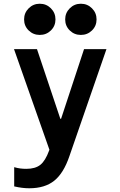

<svg xmlns="http://www.w3.org/2000/svg" viewBox="-20 -803 640 1028"><path d="M56 92V195Q78 200 97.5 202.5Q117 205 137 205Q220 205 270.5 164.5Q321 124 352 32L550 -540H430L307 -167H303L178 -540H55L257 34L260 2L262 -16L264 -32L265 -44L267 -63L243 3Q223 58 196 79.5Q169 101 121 101Q104 101 88.5 99Q73 97 56 92ZM109 -699Q109 -664 133.5 -640Q158 -616 193 -616Q228 -616 252.5 -640Q277 -664 277 -699Q277 -734 252.5 -758.5Q228 -783 193 -783Q158 -783 133.5 -758.5Q109 -734 109 -699ZM329 -699Q329 -664 353.5 -640Q378 -616 413 -616Q448 -616 472.5 -640Q497 -664 497 -699Q497 -734 472.5 -758.5Q448 -783 413 -783Q378 -783 353.5 -758.5Q329 -734 329 -699Z"/></svg>

Font: CommitMonoV142 ExtLt
Style: Regular
Weight: 200
Monospace: yes
Designer: Eigil Nikolajsen
Foundry: Eigil Nikolajsen
Version: Version 1.142